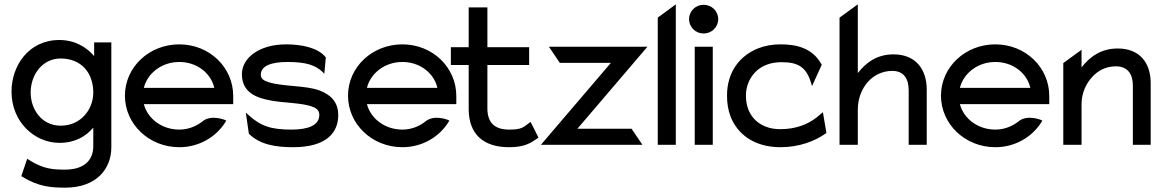

<svg xmlns="http://www.w3.org/2000/svg" viewBox="-20 -666 5347 883"><path d="M121 -240C121 -323 175 -397 259 -397C354 -397 409 -331 409 -240C409 -164 353 -88 259 -88C171 -88 121 -164 121 -240ZM33 -245C33 -103 141 -9 253 -9C325 -9 374 -38 409 -79V6C409 75 362 114 280 114C225 114 179 112 111 68L105 64L78 144L81 146C157 193 215 197 280 197C425 197 492 109 492 12V-471H413V-408C379 -448 326 -482 253 -482C111 -482 33 -363 33 -245Z M1052.5 -187V-225C1052.5 -356 943.5 -462 804.5 -462C665.5 -462 554.5 -357 554.5 -226C554.5 -95 665.5 11 804.5 11C895.5 11 974.5 -36 1017.5 -106L1020.5 -111L1015.5 -114C1015.5 -114 951.5 -141 911.5 -108C882.5 -85 845.5 -70 804.5 -70C725.5 -70 659.5 -119 641.5 -187ZM641.5 -262C658.5 -330 724.5 -381 804.5 -381C884.5 -381 949.5 -331 965.5 -262Z M1126.5 -49C1177.5 0 1250.5 11 1327.5 11C1482.5 11 1535.5 -57 1535.5 -136C1535.5 -201 1496.5 -232 1449.5 -250C1384.5 -274 1282.5 -267 1215.5 -288C1194.5 -295 1179.5 -302 1179.5 -323C1179.5 -365 1232.5 -381 1301.5 -381C1386.5 -381 1430.5 -367 1464.5 -334L1471.5 -327L1478.5 -402L1477.5 -403C1442.5 -447 1366.5 -462 1295.5 -462C1171.5 -462 1092.5 -399 1092.5 -325C1092.5 -241 1158.5 -215 1229.5 -203C1286.5 -193 1360.5 -193 1409.5 -178C1431.5 -171 1448.5 -161 1448.5 -138C1448.5 -89 1396.5 -70 1320.5 -70C1227.5 -70 1179.5 -85 1120.5 -139L1110.5 -148L1124.5 -51Z M2078.5 -187V-225C2078.5 -356 1969.5 -462 1830.5 -462C1691.5 -462 1580.5 -357 1580.5 -226C1580.5 -95 1691.5 11 1830.5 11C1921.5 11 2000.5 -36 2043.5 -106L2046.5 -111L2041.5 -114C2041.5 -114 1977.5 -141 1937.5 -108C1908.5 -85 1871.5 -70 1830.5 -70C1751.5 -70 1685.5 -119 1667.5 -187ZM1667.5 -262C1684.5 -330 1750.5 -381 1830.5 -381C1910.5 -381 1975.5 -331 1991.5 -262Z M2456.5 -33 2420.5 -105 2415.5 -102C2386.5 -81 2381.5 -70 2321.5 -70C2252.5 -70 2221.5 -104 2221.5 -168V-367H2413.5V-449H2221.5V-632H2135.5V-449H2053.5V-367H2135.5V-160C2137.5 -50 2201.5 11 2321.5 11C2392.5 11 2420.5 -8 2453.5 -31Z M2884.5 -74H2635.5L2957.5 -451H2504.5L2554.5 -377H2789.5L2467.5 0H2934.5Z M3088 0V-646L3005 -585V0Z M3216 -512C3253 -512 3283 -541 3283 -578C3283 -615 3253 -644 3216 -644C3179 -644 3149 -615 3149 -578C3149 -541 3179 -512 3216 -512ZM3258 -451H3175V0H3258Z M3714.5 -270 3759.5 -369 3757.5 -371C3714.5 -449 3635.5 -462 3569.5 -462C3532.5 -462 3498.5 -456 3467.5 -444C3384.5 -411 3323.5 -338 3323.5 -226C3323.5 -192 3328.5 -160 3339.5 -131C3371.5 -48 3449.5 11 3569.5 11C3655.5 11 3728.5 -17 3778.5 -53L3780.5 -55L3764.5 -150L3734.5 -125C3694.5 -94 3639.5 -72 3569.5 -72C3545.5 -72 3523.5 -75 3503.5 -83C3447.5 -104 3410.5 -153 3410.5 -226C3410.5 -248 3414.5 -268 3422.5 -287C3444.5 -340 3494.5 -380 3574.5 -380C3650.5 -380 3688.5 -358 3710.5 -283Z M4242 -254C4242 -349 4190 -416 4089 -416C4012 -416 3962 -377 3925 -330V-646L3841 -585V0H3925V-161C3925 -216 3945 -260 3972 -290C3996 -317 4035 -340 4083 -340C4137 -340 4159 -304 4159 -250V0H4242Z M4805.5 -187V-225C4805.5 -356 4696.5 -462 4557.5 -462C4418.5 -462 4307.5 -357 4307.5 -226C4307.5 -95 4418.5 11 4557.5 11C4648.5 11 4727.5 -36 4770.5 -106L4773.5 -111L4768.5 -114C4768.5 -114 4704.5 -141 4664.5 -108C4635.5 -85 4598.5 -70 4557.5 -70C4478.5 -70 4412.5 -119 4394.5 -187ZM4394.5 -262C4411.5 -330 4477.5 -381 4557.5 -381C4637.5 -381 4702.5 -331 4718.5 -262Z M5272 -283C5272 -378 5221 -443 5120 -443C5043 -443 4991 -404 4954 -356V-437L4870 -376V0H4954V-187C4954 -240 4976 -283 5003 -312C5027 -339 5064 -361 5112 -361C5166 -361 5190 -325 5190 -273V0H5272Z"/></svg>

Font: Charger
Style: Bd
Weight: 400
Designer: Jasper
Foundry: Cannot Into Space Fonts
Version: Version 0.98